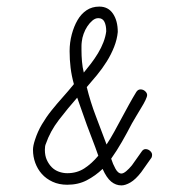

<svg xmlns="http://www.w3.org/2000/svg" viewBox="-20 -568 511 582"><path d="M393 -289Q398 -297 406 -297Q414 -297 420 -291.5Q426 -286 426 -280Q426 -275 421 -264.5Q416 -254 408.5 -242Q401 -230 393.5 -217Q386 -204 380 -194Q365 -165 349.5 -138Q334 -111 317 -87Q322 -71 330 -56.5Q338 -42 348 -42Q354 -42 362.5 -49Q371 -56 380 -67L409 -108Q414 -116 421 -116Q429 -116 435 -110.5Q441 -105 441 -99Q441 -91 437 -87L408 -46Q391 -24 375.5 -15Q360 -6 348 -6Q331 -6 317 -17.5Q303 -29 291 -56Q269 -35 243 -21.5Q217 -8 184 -8Q159 -8 139.5 -17Q120 -26 107 -40.5Q94 -55 87 -74Q80 -93 80 -114Q80 -126 86 -144Q94 -169 107 -191Q120 -213 136 -233Q152 -253 169.5 -272.5Q187 -292 204 -313Q197 -338 194 -362.5Q191 -387 191 -413Q191 -439 197.5 -463.5Q204 -488 215 -507Q226 -526 242.5 -537Q259 -548 281 -548Q308 -548 322.5 -526.5Q337 -505 337 -471Q335 -449 326 -426Q317 -403 303.5 -381.5Q290 -360 274 -340.5Q258 -321 243 -304Q254 -259 270.5 -216Q287 -173 303 -130Q315 -148 326.5 -169Q338 -190 349 -210.5Q360 -231 371 -251Q382 -271 393 -289ZM184 -43Q213 -43 235.5 -57.5Q258 -72 278 -96Q269 -122 260 -145Q251 -168 243.5 -188.5Q236 -209 229 -229.5Q222 -250 214 -272Q185 -239 158.5 -204.5Q132 -170 119 -132Q116 -126 116 -114Q116 -96 122 -83Q128 -70 137 -61Q146 -52 158.5 -47.5Q171 -43 184 -43ZM234 -348Q244 -360 255.5 -375Q267 -390 277 -406.5Q287 -423 293.5 -440Q300 -457 302 -473Q302 -491 296.5 -502Q291 -513 278 -513Q269 -513 260.5 -506Q252 -499 245 -488.5Q238 -478 233.5 -465.5Q229 -453 228 -442Q227 -435 227 -428.5Q227 -422 227 -416Q227 -399 228.5 -381.5Q230 -364 234 -348Z"/></svg>

Font: Gruenewald VA
Style: Regular
Weight: 400
Designer: Peter Wiegel
Foundry: Peter Wiegel, nach dem Schriftentwurf von Dr. H. Gr¸newald
Version: Version 0.007